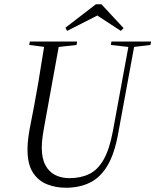

<svg xmlns="http://www.w3.org/2000/svg" viewBox="-20 -865 729 901"><path d="M211 -642 117 -654 120 -670H342L339 -654L233 -642ZM289 16Q241 16 200 -0.5Q159 -17 134 -56Q109 -95 109 -164Q109 -190 113 -220.5Q117 -251 124 -285L139 -362Q151 -426 159.5 -476Q168 -526 175 -572Q182 -618 191 -670H260L189 -279Q183 -248 179.5 -221Q176 -194 176 -172Q176 -122 193 -90Q210 -58 239.5 -43.5Q269 -29 306 -29Q359 -29 399 -48.5Q439 -68 466.5 -116.5Q494 -165 510 -251L587 -670H614L535 -241Q518 -145 485 -89Q452 -33 403 -8.5Q354 16 289 16ZM589 -644 500 -654 503 -670H689L686 -654L602 -644ZM456 -845 560 -733 547 -720 420 -803H458L295 -720L287 -735L430 -845Z"/></svg>

Font: Source Serif 4 60pt
Style: Italic
Weight: 400
Italic angle: -12°
Version: Version 4.004;hotconv 1.0.116;makeotfexe 2.5.65601